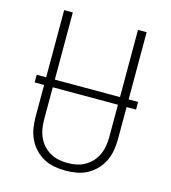

<svg xmlns="http://www.w3.org/2000/svg" viewBox="-110 -824 821 922"><g transform="rotate(15 300.0 -363.5)"><path d="M300 8Q272 8 244 3Q216 -2 191.5 -15.5Q167 -29 147.5 -49.5Q128 -70 116 -95.5Q104 -121 99.5 -149Q95 -177 95 -205V-735H138V-205Q138 -182 141.5 -159.5Q145 -137 154 -116.5Q163 -96 178 -79Q193 -62 213 -50.5Q233 -39 255 -34.5Q277 -30 300 -30Q323 -30 345 -34.5Q367 -39 387 -50.5Q407 -62 422 -79Q437 -96 446 -116.5Q455 -137 458.5 -159.5Q462 -182 462 -205V-735H505V-205Q505 -177 500.5 -149Q496 -121 484 -95.5Q472 -70 452.5 -49.5Q433 -29 408.5 -15.5Q384 -2 356 3Q328 8 300 8ZM48 -363V-401H552V-363Z"/></g></svg>

Font: Iosevka SS04 XLt Ex
Style: Regular
Weight: 200
Width: 7
Monospace: yes
Designer: Belleve Invis
Foundry: Belleve Invis
Version: Version 19.0.0; ttfautohint (v1.8.4)